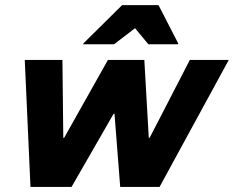

<svg xmlns="http://www.w3.org/2000/svg" viewBox="-20 -736 921 756"><path d="M100 0 77.5 -500H225.8L229.2 -193.3H232.5L405 -500H548.3L565.8 -193.3H569.2L727.5 -500H880.8L608.3 0H453.3L430.8 -288.3H427.5L261.7 0ZM307.5 -561.7 308.3 -565 460.8 -715.8H604.2L681.7 -565L680.8 -561.7H564.2L511.7 -625L429.2 -561.7Z"/></svg>

Font: Funnel Sans ExtraBold
Style: Italic
Weight: 800
Italic angle: -14.036°
Version: Version 1.000; Beta; Release 5; Build 24; ttfautohint (v1.8.